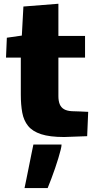

<svg xmlns="http://www.w3.org/2000/svg" viewBox="-20 -718 492 1013"><path d="M318.4 4.9Q242.7 4.9 197 -10Q151.4 -24.9 128.2 -53.7Q105 -82.5 97.4 -124Q89.8 -165.5 89.8 -218.8V-414.1H11.7L16.1 -519L95.2 -530.3L103.5 -683.6L288.1 -698.2V-528.3H428.7V-414.1H288.1V-210.9Q288.1 -186 294.9 -168.7Q301.8 -151.4 317.4 -142.1Q333 -132.8 359.4 -131.3Q380.9 -130.9 402.3 -129.9Q423.8 -128.9 445.3 -127.9L439.9 0.5Q409.7 1.5 379.2 2.7Q348.6 3.9 318.4 4.9ZM109.4 274.4Q114.3 251.5 118.9 228.5Q123.5 205.6 128.2 182.4Q132.8 159.2 137.5 136.2Q142.1 113.3 146.7 90.3Q151.4 67.4 156.2 44.4H304.7V45.4Q304.7 54.2 300 73Q295.4 91.8 287.8 116.7Q280.3 141.6 270.8 169.4Q261.2 197.3 251 224.4Q240.7 251.5 231.4 274.4Z"/></svg>

Font: Comme Black
Style: Regular
Weight: 900
Version: Version 1.000;gftools[0.9.27]